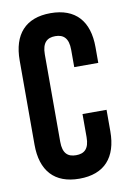

<svg xmlns="http://www.w3.org/2000/svg" viewBox="-82 -759 551 818"><g transform="rotate(-10 193.0 -350.0)"><path d="M255 -261V-161C255 -110 233 -93 198 -93C163 -93 141 -110 141 -161V-539C141 -590 163 -608 198 -608C233 -608 255 -590 255 -539V-464H359V-532C359 -645 303 -708 195 -708C87 -708 31 -645 31 -532V-168C31 -55 87 8 195 8C303 8 359 -55 359 -168V-261Z"/></g></svg>

Font: Bebas Neue
Style: Bold
Weight: 700
Designer: Ryoichi Tsunekawa
Foundry: Ryoichi Tsunekawa
Version: Version 1.300